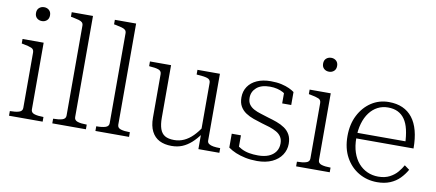

<svg xmlns="http://www.w3.org/2000/svg" viewBox="-67 -991 2850 1254"><g transform="rotate(10 1357.5 -364.0)"><path d="M139 -646Q119 -646 105.5 -658Q92 -670 92 -692Q92 -714 105.5 -726Q119 -738 139 -738Q158 -738 171.5 -726Q185 -714 185 -692Q185 -670 171.5 -658Q158 -646 139 -646ZM175 -509V-66Q175 -45 198 -38Q221 -31 256 -31H258V0H35V-31H37Q72 -31 95 -38Q118 -45 118 -66V-434Q118 -455 101 -462.5Q84 -470 46 -477L35 -479V-509Z M462 -737V-66Q462 -45 484.5 -38Q507 -31 543 -31H545V0H322V-31H324Q360 -31 382.5 -38Q405 -45 405 -66V-662Q405 -676 397.5 -683.5Q390 -691 374 -695.5Q358 -700 333 -705L321 -707V-737Z M748 -737V-66Q748 -45 770.5 -38Q793 -31 829 -31H831V0H608V-31H610Q646 -31 668.5 -38Q691 -45 691 -66V-662Q691 -676 683.5 -683.5Q676 -691 660 -695.5Q644 -700 619 -705L607 -707V-737Z M1020 -509V-161Q1020 -116 1030 -87Q1040 -58 1062.5 -44.5Q1085 -31 1124 -31Q1159 -31 1189.5 -45Q1220 -59 1247 -86Q1274 -113 1298 -151L1299 -104Q1273 -67 1244.5 -41.5Q1216 -16 1184.5 -3Q1153 10 1114 10Q1067 10 1033.5 -7Q1000 -24 981.5 -60Q963 -96 963 -151V-439Q963 -461 942 -468Q921 -475 885 -477L880 -478V-509ZM1344 -509V-66Q1344 -52 1355 -44.5Q1366 -37 1384.5 -34Q1403 -31 1427 -31H1430V0H1291V-112L1288 -116V-439Q1288 -461 1266 -468Q1244 -475 1203 -477L1195 -478V-509Z M1813 -129Q1813 -155 1801.5 -173Q1790 -191 1769.5 -202.5Q1749 -214 1723.5 -222.5Q1698 -231 1671 -238Q1641 -247 1612.5 -257Q1584 -267 1560.5 -282.5Q1537 -298 1523 -322Q1509 -346 1509 -382Q1509 -423 1530 -454Q1551 -485 1589.5 -502Q1628 -519 1681 -519Q1721 -519 1751.5 -512Q1782 -505 1803.5 -495Q1825 -485 1838 -475V-389H1778V-471Q1783 -469 1787.5 -465.5Q1792 -462 1795 -457.5Q1798 -453 1799.5 -447.5Q1801 -442 1800 -437Q1788 -452 1770 -462Q1752 -472 1729.5 -477.5Q1707 -483 1681 -483Q1623 -483 1592.5 -456Q1562 -429 1562 -389Q1562 -362 1574 -345Q1586 -328 1606.5 -317Q1627 -306 1652.5 -298.5Q1678 -291 1705 -282Q1734 -274 1763 -263.5Q1792 -253 1815.5 -237Q1839 -221 1852.5 -196.5Q1866 -172 1866 -136Q1866 -96 1844 -62.5Q1822 -29 1780.5 -9.5Q1739 10 1681 10Q1639 10 1603 2.5Q1567 -5 1538.5 -17Q1510 -29 1488 -45V-137H1549V-29Q1541 -36 1536 -42.5Q1531 -49 1528.5 -55Q1526 -61 1526 -67Q1526 -73 1527 -79Q1547 -61 1570.5 -49Q1594 -37 1621.5 -32Q1649 -27 1681 -27Q1722 -27 1751 -39Q1780 -51 1796.5 -74Q1813 -97 1813 -129Z M2043 -646Q2023 -646 2009.5 -658Q1996 -670 1996 -692Q1996 -714 2009.5 -726Q2023 -738 2043 -738Q2062 -738 2075.5 -726Q2089 -714 2089 -692Q2089 -670 2075.5 -658Q2062 -646 2043 -646ZM2079 -509V-66Q2079 -45 2102 -38Q2125 -31 2160 -31H2162V0H1939V-31H1941Q1976 -31 1999 -38Q2022 -45 2022 -66V-434Q2022 -455 2005 -462.5Q1988 -470 1950 -477L1939 -479V-509Z M2294 -251Q2294 -197 2308 -155.5Q2322 -114 2347 -85.5Q2372 -57 2405.5 -42Q2439 -27 2478 -27Q2522 -27 2553.5 -43.5Q2585 -60 2605 -84Q2625 -108 2637 -130L2670 -106Q2652 -74 2626 -47.5Q2600 -21 2563 -5.5Q2526 10 2477 10Q2410 10 2355 -22Q2300 -54 2267.5 -113Q2235 -172 2235 -253Q2235 -332 2265.5 -391.5Q2296 -451 2347.5 -485Q2399 -519 2464 -519Q2516 -519 2555 -501.5Q2594 -484 2620.5 -450Q2647 -416 2660.5 -365.5Q2674 -315 2674 -248H2275V-285H2635L2615 -268Q2613 -322 2603.5 -362.5Q2594 -403 2575.5 -429.5Q2557 -456 2529.5 -469.5Q2502 -483 2464 -483Q2427 -483 2396 -467Q2365 -451 2342 -420.5Q2319 -390 2306.5 -347Q2294 -304 2294 -251Z"/></g></svg>

Font: Roboto Serif 36pt ExtraLight
Style: Regular
Weight: 250
Designer: Greg Gazdowicz
Foundry: Commercial Type
Version: Version 1.008